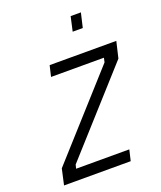

<svg xmlns="http://www.w3.org/2000/svg" viewBox="-164 -1023 945 1126"><g transform="rotate(-20 308.0 -460.0)"><path d="M394 -830 414 -920H478L457 -830ZM184 -624 200 -692H616L592 -590L144 -92L138 -68H470L454 0H38L60 -99L508 -597L514 -624Z"/></g></svg>

Font: TitilliumWebItalic
Style: Italic
Weight: 400
Italic angle: -13°
Version: Version 1.001;PS 57.000;hotconv 1.0.70;makeotf.lib2.5.55311